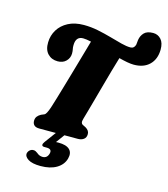

<svg xmlns="http://www.w3.org/2000/svg" viewBox="-142 -892 1079 1232"><g transform="rotate(15 397.5 -276.0)"><path d="M431 -134.5Q425.5 -116 428 -107Q430.5 -98 437.5 -95L458.5 -84.5Q484 -69.5 484 -46Q484 -23 468.8 -11.5Q453.5 0 430 0H174.5Q150 0 139.2 -10.8Q128.5 -21.5 128.5 -39Q128.5 -57 137.5 -68.5Q146.5 -80 161.5 -88L183 -97Q195 -102 211.5 -150Q219 -173 232 -216.5Q245 -260 261 -314.8Q277 -369.5 293.5 -427Q310 -484.5 324.8 -536.2Q339.5 -588 350 -624.5Q334 -628 320.5 -630Q307 -632 296.5 -632Q248 -632 247.5 -573.5Q247 -559 249.8 -547.5Q252.5 -536 252.5 -519Q252 -489 231 -468Q210 -447 175.5 -447Q134.5 -447 109.2 -473.8Q84 -500.5 85.5 -549.5Q86.5 -595 109.5 -632.8Q132.5 -670.5 175.5 -693.2Q218.5 -716 279.5 -716Q326.5 -716 373.2 -706.5Q420 -697 463 -684.8Q506 -672.5 542 -663.2Q578 -654 603 -654Q628 -654 635.5 -680Q637 -687 637.2 -694.8Q637.5 -702.5 639 -713Q643.5 -742 662.5 -761.8Q681.5 -781.5 722 -781.5Q753.5 -781.5 774.5 -758.2Q795.5 -735 795 -690Q794 -626 756.2 -589.2Q718.5 -552.5 653 -552.5Q634 -552.5 608.2 -557.2Q582.5 -562 553.5 -569.5Q541.5 -530.5 527.2 -480Q513 -429.5 498.2 -376Q483.5 -322.5 470 -273.5Q456.5 -224.5 446.2 -187.8Q436 -151 431 -134.5ZM290 -8.5H347L300 56Q307.5 55.5 316.5 55.5Q368.5 55.5 390.8 77Q413 98.5 402.5 138Q391 180.5 349.5 205.5Q308 230.5 243 230.5Q187.5 230.5 160.2 213Q133 195.5 137.5 173Q141 160 151 151.8Q161 143.5 173 143.5Q182 143 188.5 146.5Q195 150 201.5 154.5Q219 170.5 241 170.5Q272 170.5 280.5 136.5Q288 106 251 106H236.5Q221.5 106 220 97.2Q218.5 88.5 229 74.5Z"/></g></svg>

Font: Fraunces 9pt S050 Black
Style: Italic
Weight: 900
Italic angle: -16°
Version: Version 1.000; ttfautohint (v1.8.3)